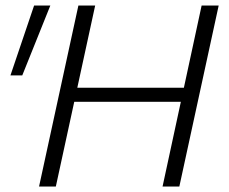

<svg xmlns="http://www.w3.org/2000/svg" viewBox="-20 -678 831 698"><path d="M571 0 713 -658H775L632 0ZM122 0 265 -658H326L183 0ZM209 -308 220 -359H690L680 -308ZM61 -404H18L104 -658H163Z"/></svg>

Font: Ysabeau Infant Light
Style: Italic
Weight: 300
Italic angle: -12°
Designer: Christian Thalmann (Catharsis Fonts)
Version: Version 2.001;gftools[0.9.30]; featfreeze: ss01,ss02,lnum